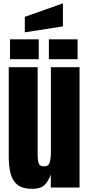

<svg xmlns="http://www.w3.org/2000/svg" viewBox="-20 -1141 539 1168"><path d="M176.3 7.8Q117.7 7.8 86.7 -16.6Q55.7 -41 44.4 -84.7Q33.2 -128.4 33.2 -187V-732.4H209V-207.5Q209 -163.6 215.8 -146.2Q222.7 -128.9 248 -128.9Q275.4 -128.9 282.5 -153.3Q289.6 -177.7 289.6 -216.3V-732.4H463.9V0H289.1V-78.1Q272.5 -36.1 249.3 -14.2Q226.1 7.8 176.3 7.8ZM277.3 -780.8V-901.9H452.1V-780.8ZM41 -780.8V-901.9H215.8V-780.8ZM130.9 -944.3V-1038.6L362.8 -1120.6V-980.5Z"/></svg>

Font: Anton SC
Style: Regular
Weight: 400
Designer: Vernon Adams
Foundry: Vernon Adams
Version: Version 2.116; ttfautohint (v1.8.4.7-5d5b)